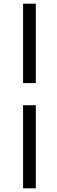

<svg xmlns="http://www.w3.org/2000/svg" viewBox="-20 -770 307 1040"><path d="M174 -320H105V-750H174ZM105 250V-200H174V250Z"/></svg>

Font: DM Serif Display
Style: Italic
Weight: 400
Italic angle: -12°
Designer: Colophon Foundry, Frank Grießhammer
Foundry: Colophon Foundry
Version: Version 5.100; ttfautohint (v1.8.2)